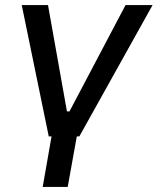

<svg xmlns="http://www.w3.org/2000/svg" viewBox="-20 -540 624 760"><path d="M173 0H184L149 200H248L284 0H294L584 -520H477L255 -99H245L170 -520H66Z"/></svg>

Font: Fixel Display 20240404 Medium
Style: Italic
Weight: 500
Italic angle: -10°
Designer: AlfaBravo + MacPaw
Foundry: Kyrylo Tkachov, Marchela Mozhyna, Serhii Makarenko, Maria Weinstein, Zakhar Kryvoshyya
Version: Version 1.211;Glyphs 3.2 (3225)